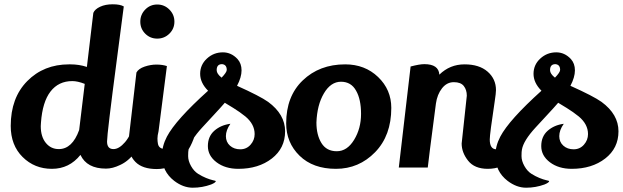

<svg xmlns="http://www.w3.org/2000/svg" viewBox="-20 -781 2903 895"><path d="M557 -751Q547 -673 525 -506Q479 -157 479 -121.5Q479 -86 509 -86Q535 -86 563 -118.5Q591 -151 614 -225Q642 -198 653 -166Q617 -47 540 -12Q505 5 474 5Q385 5 355 -59Q303 6 222 6Q141 6 85.5 -49Q30 -104 30 -194Q30 -325 107 -403Q184 -481 302 -481Q305 -481 308 -481Q349 -481 385 -469L415 -721Q422 -738 446.5 -749.5Q471 -761 505.5 -761Q540 -761 557 -751ZM317 -403Q253 -403 215.5 -354.5Q178 -306 171 -210Q170 -201 170 -193Q170 -144 193.5 -115Q217 -86 254 -86Q317 -86 349 -175L375 -390Q342 -403 317 -403Z M657 -736.5Q680 -760 713 -760Q746 -760 769.5 -736.5Q793 -713 793 -680Q793 -647 769.5 -624Q746 -601 713 -601Q680 -601 657 -624Q634 -647 634 -680Q634 -713 657 -736.5ZM758 -473Q719 -172 719 -169Q714 -149 714 -135.5Q714 -122 716 -112Q720 -86 752.5 -86Q785 -86 812.5 -128.5Q840 -171 854 -225Q861 -221 876 -201Q891 -181 894 -171Q874 -91 826 -42Q778 7 711 7Q644 7 611.5 -26Q579 -59 579 -111Q579 -122 580 -134L616 -443Q626 -461 654 -470.5Q682 -480 709.5 -480Q737 -480 758 -473Z M1230 -306Q1309 -248 1309 -169Q1309 -90 1247 -42Q1185 6 1091 6Q1030 6 989.5 -24.5Q949 -55 949 -100Q949 -145 979 -171.5Q1009 -198 1054 -204Q1033 -174 1033 -146.5Q1033 -119 1052 -102Q1071 -85 1100 -85Q1129 -85 1148 -106.5Q1167 -128 1167 -156Q1167 -202 1124 -238Q1098 -259 1068 -277.5Q1038 -296 1036 -297Q1032 -300 1028 -302Q1010 -281 976 -244.5Q942 -208 922 -186Q866 -125 859 -84Q857 -76 857 -53.5Q857 -31 870.5 -7Q884 17 903 29Q922 41 940.5 48.5Q959 56 972.5 59Q986 62 986 63Q986 70 964 79Q923 94 878.5 94Q834 94 792 62Q735 18 735 -55Q735 -100 758 -144Q799 -222 950 -358Q913 -395 913 -437Q913 -479 944.5 -508Q976 -537 1019 -537Q1058 -537 1087 -506Q1106 -485 1106 -453Q1106 -421 1085 -381Q1192 -333 1230 -306ZM1013 -419Q1037 -444 1037 -455Q1037 -480 1015 -482Q990 -482 990 -454Q990 -437 1013 -419Z M1589 -481Q1681 -481 1742.5 -422Q1804 -363 1804 -278Q1804 -149 1728.5 -71.5Q1653 6 1546 6Q1439 6 1376.5 -55Q1314 -116 1314 -206Q1314 -332 1391 -406Q1469 -481 1589 -481ZM1455 -210Q1455 -152 1478.5 -114Q1502 -76 1550 -76Q1598 -76 1630.5 -129Q1663 -182 1663 -250Q1663 -318 1640 -358Q1617 -400 1569.5 -400Q1522 -400 1490 -346Q1458 -292 1455 -210Z M2132 -112 2156 -335Q2156 -362 2142 -380Q2128 -398 2095.5 -398Q2063 -398 2040.5 -369.5Q2018 -341 2012 -298Q1976 -24 1974 0H1839L1894 -471Q1936 -482 1958 -482Q2025 -482 2028 -433Q2077 -481 2145.5 -481Q2214 -481 2253 -447Q2292 -413 2292 -361Q2292 -347 2286 -308Q2263 -156 2263 -131Q2263 -85 2294 -85Q2362 -85 2397 -227Q2431 -191 2438 -170Q2385 6 2254 6Q2192 6 2162 -32Q2132 -70 2132 -112Z M2784 -306Q2863 -248 2863 -169Q2863 -90 2801 -42Q2739 6 2645 6Q2584 6 2543.5 -24.5Q2503 -55 2503 -100Q2503 -145 2533 -171.5Q2563 -198 2608 -204Q2587 -174 2587 -146.5Q2587 -119 2606 -102Q2625 -85 2654 -85Q2683 -85 2702 -106.5Q2721 -128 2721 -156Q2721 -202 2678 -238Q2652 -259 2622 -277.5Q2592 -296 2590 -297Q2586 -300 2582 -302Q2564 -281 2530 -244.5Q2496 -208 2476 -186Q2420 -125 2413 -84Q2411 -76 2411 -53.5Q2411 -31 2424.5 -7Q2438 17 2457 29Q2476 41 2494.5 48.5Q2513 56 2526.5 59Q2540 62 2540 63Q2540 70 2518 79Q2477 94 2432.5 94Q2388 94 2346 62Q2289 18 2289 -55Q2289 -100 2312 -144Q2353 -222 2504 -358Q2467 -395 2467 -437Q2467 -479 2498.5 -508Q2530 -537 2573 -537Q2612 -537 2641 -506Q2660 -485 2660 -453Q2660 -421 2639 -381Q2746 -333 2784 -306ZM2567 -419Q2591 -444 2591 -455Q2591 -480 2569 -482Q2544 -482 2544 -454Q2544 -437 2567 -419Z"/></svg>

Font: Lily Script One
Style: Regular
Weight: 400
Designer: Julia Petretta
Foundry: Julia Petretta
Version: Version 1.002;PS 001.001;hotconv 1.0.70;makeotf.lib2.5.58329